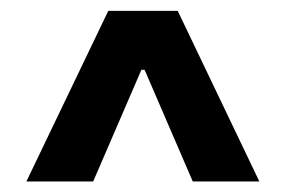

<svg xmlns="http://www.w3.org/2000/svg" viewBox="-20 -733 529 355"><path d="M231.4 -644H256.8V-604H231.4ZM28.8 -397.5 180.2 -712.9H308.6L459.5 -397.5H336.4L241.2 -618.2H247.6L152.3 -397.5Z"/></svg>

Font: Inter 18pt ExtraBold
Style: Regular
Weight: 800
Designer: Rasmus Andersson
Foundry: rsms
Version: Version 4.001;git-66647c0bb